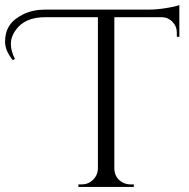

<svg xmlns="http://www.w3.org/2000/svg" viewBox="-110 -739 748 759"><path d="M-59 -501Q-90 -538 -90 -574.5Q-90 -611 -73 -637.5Q-56 -664 -18 -682.5Q20 -701 68 -701H478Q509 -701 546.5 -707Q584 -713 599 -719V-593L589 -594V-611Q589 -635 572 -652.5Q555 -670 532 -671H342V-72Q343 -36 374 -18Q389 -10 406 -10H419V0H200V-10H213Q239 -10 257.5 -28Q276 -46 277 -71V-671H68Q-12 -671 -48 -620Q-67 -594 -67 -565.5Q-67 -537 -51 -506Z"/></svg>

Font: Cinzel Decorative
Style: Regular
Weight: 400
Designer: Natanael Gama
Version: Version 1.001;PS 001.001;hotconv 1.0.56;makeotf.lib2.0.21325